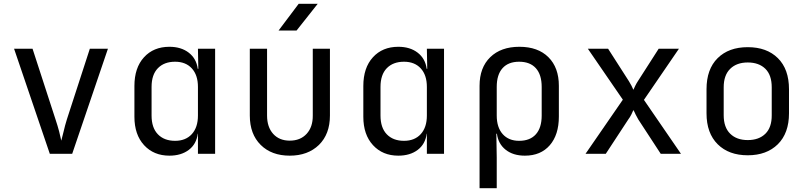

<svg xmlns="http://www.w3.org/2000/svg" viewBox="-20 -805 4234 1005"><path d="M240.7 0 53.7 -549.8H150.4L270.5 -180.2Q281.7 -147 289.6 -116.7Q297.4 -86.4 300.8 -68.8Q305.7 -85.9 313 -116.7Q319.8 -147 330.1 -180.2L450.2 -549.8H544.9L357.9 0Z M866.7 9.8Q784.7 9.8 734.1 -45.2Q683.6 -100.1 683.6 -193.8V-355Q683.6 -450.2 733.6 -505.1Q783.7 -560.1 866.7 -560.1Q928.2 -560.1 968.3 -529.1Q1008.3 -498 1015.1 -444.8H1018.1L1016.1 -549.8H1106V0H1016.1V-105H1015.1Q1008.3 -50.8 968.3 -20.5Q928.2 9.8 866.7 9.8ZM896.5 -67.9Q952.1 -67.9 984.1 -103Q1016.1 -138.2 1016.1 -200.2V-350.1Q1016.1 -412.1 984.1 -447Q952.1 -481.9 896.5 -481.9Q839.4 -481.9 806.4 -448Q773.4 -414.1 773.4 -350.1V-200.2Q773.4 -136.2 806.4 -102.1Q839.4 -67.9 896.5 -67.9Z M1438 -645 1543.5 -785.2H1643.1L1532.2 -645ZM1496.6 9.8Q1401.4 9.8 1344.7 -46.4Q1287.6 -103 1287.6 -200.2V-549.8H1377.9V-200.2Q1377.9 -140.1 1409.7 -104.5Q1441.9 -68.8 1496.6 -68.8Q1552.2 -68.8 1585 -104.5Q1617.7 -140.1 1617.2 -200.2V-549.8H1707V-200.2Q1707 -103 1649.4 -46.4Q1591.3 9.8 1496.6 9.8Z M2064.9 9.8Q1982.9 9.8 1932.4 -45.2Q1881.8 -100.1 1881.8 -193.8V-355Q1881.8 -450.2 1931.9 -505.1Q1981.9 -560.1 2064.9 -560.1Q2126.5 -560.1 2166.5 -529.1Q2206.5 -498 2213.4 -444.8H2216.3L2214.4 -549.8H2304.2V0H2214.4V-105H2213.4Q2206.5 -50.8 2166.5 -20.5Q2126.5 9.8 2064.9 9.8ZM2094.7 -67.9Q2150.4 -67.9 2182.4 -103Q2214.4 -138.2 2214.4 -200.2V-350.1Q2214.4 -412.1 2182.4 -447Q2150.4 -481.9 2094.7 -481.9Q2037.6 -481.9 2004.6 -448Q1971.7 -414.1 1971.7 -350.1V-200.2Q1971.7 -136.2 2004.6 -102.1Q2037.6 -67.9 2094.7 -67.9Z M2490.2 180.2V-356Q2490.2 -451.2 2546.1 -505.6Q2602.1 -560.1 2698.7 -560.1Q2795.9 -560.1 2850.6 -505.6Q2905.3 -451.2 2905.3 -356V-194.8Q2905.3 -99.6 2857.9 -44.9Q2810.5 9.8 2727.5 9.8Q2666 9.8 2627 -21Q2587.9 -51.8 2581.1 -105H2578.1L2580.1 20V180.2ZM2697.3 -67.9Q2754.4 -67.9 2784.9 -102.1Q2815.4 -136.2 2815.4 -200.2V-350.1Q2815.4 -414.1 2784.9 -448Q2754.4 -481.9 2697.3 -481.9Q2640.6 -481.9 2610.4 -448Q2580.1 -414.1 2580.1 -350.1V-200.2Q2580.1 -138.2 2611.3 -103Q2642.6 -67.9 2697.3 -67.9Z M3044.9 0 3240.2 -283.2 3057.1 -549.8H3163.1L3272 -379.9Q3278.8 -368.7 3285.6 -356Q3292 -342.8 3295.4 -335Q3298.3 -342.8 3305.2 -356Q3311.5 -369.1 3318.8 -379.9L3427.7 -549.8H3533.7L3350.6 -282.2L3544.4 0H3438.5L3320.8 -180.2Q3314 -191.4 3307.1 -205.6Q3300.8 -220.2 3295.4 -229Q3292 -220.2 3284.7 -205.6Q3277.3 -190.9 3269 -180.2L3150.9 0Z M3894 7.8Q3794.9 7.8 3736.8 -49.8Q3678.2 -107.9 3678.2 -211.9V-337.9Q3678.2 -442.9 3736.3 -500.5Q3794.4 -558.1 3894 -558.1Q3993.7 -558.1 4051.8 -500.5Q4109.9 -442.9 4109.9 -337.9V-211.9Q4109.9 -107.9 4051.3 -49.8Q3992.7 7.8 3894 7.8ZM3894 -71.8Q3952.6 -71.8 3986.3 -105Q4020 -138.2 4019.5 -202.1V-348.1Q4019.5 -412.1 3986.3 -444.8Q3952.6 -478 3894 -478Q3835.9 -478 3802.2 -444.8Q3768.1 -411.6 3768.1 -348.1V-202.1Q3768.1 -138.2 3802.2 -105Q3835.9 -71.8 3894 -71.8Z"/></svg>

Font: UDEV Gothic 35
Style: Regular
Weight: 400
Version: v2.1.0; ttfautohint (v1.8.4.7-5d5b-dirty) -l 6 -r 45 -G 200 